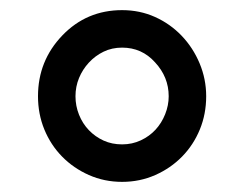

<svg xmlns="http://www.w3.org/2000/svg" viewBox="-20 -729 465 379"><path d="M103 -659Q151 -709 221 -709Q256 -709 286 -695.5Q316 -682 338.5 -658.5Q361 -635 374 -604Q387 -573 387 -539Q387 -504 374.5 -473.5Q362 -443 339.5 -420Q317 -397 286.5 -383.5Q256 -370 221 -370Q186 -370 155.5 -383.5Q125 -397 102.5 -420Q80 -443 67.5 -473.5Q55 -504 55 -539Q55 -609 103 -659ZM286 -606Q260 -635 221 -635Q201 -635 184.5 -627Q168 -619 155.5 -605.5Q143 -592 136 -575Q129 -558 129 -539Q129 -520 136 -502.5Q143 -485 155.5 -472Q168 -459 184.5 -451.5Q201 -444 221 -444Q241 -444 258 -452Q275 -460 287 -473Q299 -486 306 -503.5Q313 -521 313 -539Q313 -577 286 -606Z"/></svg>

Font: Baumans
Style: Regular
Weight: 400
Designer: Henadij Zarechnjuk
Foundry: Cyreal (www.cyreal.org)
Version: Version 001.001